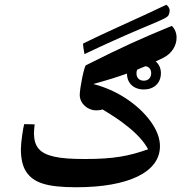

<svg xmlns="http://www.w3.org/2000/svg" viewBox="-20 -924 781 809"><path d="M336 -696C426 -739 505 -774 571 -802C630 -826 665 -842 676 -848C691 -856 693 -863 695 -878C695 -888 691 -896 681 -904C619 -875 556 -845 493 -817C425 -786 371 -761 331 -741C330 -740 330 -739 330 -736C330 -731 332 -718 336 -696ZM301 -135C520 -135 654 -198 654 -308C654 -341 641 -376 615 -412C563 -484 472 -545 373 -570C428 -585 473 -599 515 -614C515 -573 544 -547 586 -547C628 -547 658 -573 658 -616C658 -636 650 -654 636 -665C647 -670 658 -676 669 -681C703 -698 724 -731 724 -765C724 -785 717 -802 704 -815C573 -761 501 -729 342 -649C335 -646 316 -553 316 -524C316 -488 349 -459 385 -459C395 -459 404 -460 412 -463C455 -437 488 -415 510 -397C555 -363 588 -326 604 -295C522 -266 459 -254 337 -254C281 -254 238 -257 208 -264C146 -278 124 -307 123 -362C123 -375 125 -387 126 -400L82 -401C78 -389 68 -324 68 -296C68 -256 75 -224 90 -201C120 -155 174 -135 301 -135ZM586 -584C566 -584 555 -597 555 -615C555 -621 556 -627 559 -631C570 -636 581 -640 593 -645C608 -643 617 -632 617 -615C617 -597 605 -584 586 -584Z"/></svg>

Font: Noto Naskh Arabic UI
Style: Bold
Weight: 700
Designer: Monotype Design Team, David Williams, Mohamad Dakak and Nizar Qandah
Foundry: Monotype Imaging Inc.
Version: Version 2.016